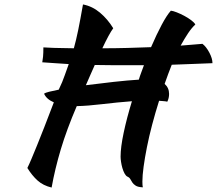

<svg xmlns="http://www.w3.org/2000/svg" viewBox="-20 -762 975 863"><path d="M522 -58Q522 -100 536 -166Q550 -232 573 -307Q507 -302 440.5 -294Q374 -286 325 -285Q280 -180 253.5 -91.5Q227 -3 212 81Q174 72 149 49.5Q124 27 103 -7Q111 -23 121.5 -48Q132 -73 146.5 -108.5Q161 -144 179.5 -191.5Q198 -239 222 -302Q189 -316 178 -341Q183 -345 200.5 -349.5Q218 -354 244 -359Q261 -394 271.5 -425Q282 -456 289 -474Q257 -476 227.5 -478Q198 -480 170 -482Q172 -492 173.5 -507.5Q175 -523 175 -549Q225 -546 258.5 -546Q292 -546 312 -545Q317 -564 322 -584Q327 -604 331.5 -627Q336 -650 341.5 -678.5Q347 -707 353 -742Q395 -734 429.5 -705Q464 -676 489 -635Q480 -623 467.5 -600Q455 -577 440 -545Q497 -545 552 -546.5Q607 -548 659 -550Q684 -608 707 -651Q730 -694 748 -714Q758 -713 774.5 -706.5Q791 -700 808 -691Q825 -682 839 -671.5Q853 -661 858 -652Q841 -636 825 -612Q809 -588 792 -557Q818 -559 842 -561Q866 -563 890 -565Q907 -552 921 -525.5Q935 -499 935 -478Q890 -476 845 -474.5Q800 -473 752 -471Q744 -451 736 -429.5Q728 -408 720 -385Q740 -367 740 -340Q740 -321 732 -305Q723 -307 714 -307.5Q705 -308 695 -309Q678 -255 664 -202Q650 -149 640.5 -101Q631 -53 625.5 -13Q620 27 620 54Q620 64 620.5 70Q621 76 622 80Q600 79 590 72.5Q580 66 575 58.5Q570 51 566 43.5Q562 36 553 32Q546 29 540 18Q534 7 530 -7Q526 -21 524 -35Q522 -49 522 -58ZM627 -469Q579 -469 544.5 -469Q510 -469 485 -469Q460 -469 441.5 -469.5Q423 -470 406 -470Q396 -449 386.5 -426Q377 -403 366 -379Q428 -387 491.5 -394Q555 -401 604 -404Q609 -421 615 -436.5Q621 -452 627 -469Z"/></svg>

Font: Kaushan Script
Style: Regular
Weight: 400
Designer: Pablo Impallari
Foundry: Pablo Impallari
Version: Version 1.002